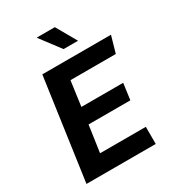

<svg xmlns="http://www.w3.org/2000/svg" viewBox="-209 -1008 1021 1126"><g transform="rotate(-30 301.5 -444.5)"><path d="M41 0 138 -686H603L571 -574H264L241 -406H524L509 -296H226L200 -116H510V0ZM320 -752 219 -886V-889H340L418 -752Z"/></g></svg>

Font: Chivo Mono SemiBold
Style: Italic
Weight: 600
Italic angle: -8.05°
Monospace: yes
Version: Version 1.008